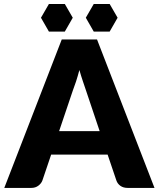

<svg xmlns="http://www.w3.org/2000/svg" viewBox="-20 -922 778 942"><path d="M738 0H607Q585 0 570.8 -10.2Q556.5 -20.5 551 -36.5L508 -163.5H231L188 -36.5Q183 -22.5 168.5 -11.2Q154 0 133 0H1L283 -728.5H456ZM270 -278.5H469L402 -478Q395.5 -497 386.8 -522.8Q378 -548.5 369.5 -578.5Q361.5 -548 353 -522Q344.5 -496 337 -477ZM337 -835 298 -902.5H220L181 -835L220 -767H298ZM557 -835 518 -902.5H440L401 -835L440 -767H518Z"/></svg>

Font: LatoHex
Style: Regular
Weight: 900
Designer: Lukasz Dziedzic
Foundry: tyPoland Lukasz Dziedzic
Version: Version 1.104; Western+Polish opensource